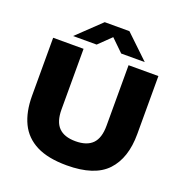

<svg xmlns="http://www.w3.org/2000/svg" viewBox="-164 -1094 1192 1249"><g transform="rotate(20 432.0 -470.0)"><path d="M433.5 10Q303.5 10 223 -31Q142.5 -72 105 -149.8Q67.5 -227.5 67.5 -338.5V-740H278V-321Q278 -236 316.8 -196.5Q355.5 -157 433.5 -157Q512 -157 550.8 -196.5Q589.5 -236 589.5 -321V-740H796V-338.5Q796 -172 710.8 -81Q625.5 10 433.5 10ZM185.5 -795 348 -950H519L681.5 -795H518.5L433.5 -877.5L348.5 -795Z"/></g></svg>

Font: Encode Sans Exp XBd
Style: Regular
Weight: 800
Width: 7
Designer: Multiple Designers
Foundry: Impallari Type
Version: Version 3.002; ttfautohint (v1.8.3) -l 8 -r 50 -G 200 -x 14 